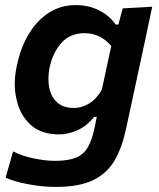

<svg xmlns="http://www.w3.org/2000/svg" viewBox="-20 -531 627 755"><path d="M199.5 204Q146.5 204 91 193.5Q35.5 183 2 167.5L31.5 64.5Q68.5 83 114 92.2Q159.5 101.5 196 101.5Q248 101.5 278.5 89Q309 76.5 325.5 47.8Q342 19 352 -29L360.5 -71.5H350.5Q321.5 -35.5 285 -19Q248.5 -2.5 211.5 -2.5Q142 -2.5 100.2 -40.5Q58.5 -78.5 45 -140.5Q38 -169.5 38 -201Q38 -236 46.5 -273.5Q61 -343.5 93 -397Q125 -450.5 172 -480.8Q219 -511 278 -511Q328.5 -511 370 -490Q411.5 -469 434.5 -434.5H445.5L462.5 -498L578.5 -504.5L553.5 -386Q514 -205 475.5 -23.5Q460 48.5 431 99.2Q402 150 347 177Q292 204 199.5 204ZM270.5 -106.5Q301.5 -106.5 330.5 -124Q359.5 -141.5 380.5 -178.5L417.5 -350Q375 -400.5 313 -400.5Q255.5 -400.5 221.8 -362.5Q188 -324.5 175.5 -267.5Q170.5 -243 170.5 -220.5Q170.5 -159 204.5 -128.5Q228.5 -106.5 270.5 -106.5Z"/></svg>

Font: Heraclito SemiBold
Style: Italic
Weight: 600
Italic angle: -12°
Designer: Kostas Bartsokas (font) & Cristiano Sobral (main changes)
Foundry: Kostas Bartsokas (font) & Cristiano Sobral (main changes)
Version: Version 1.00;July 8, 2020;FontCreator 13.0.0.2655 64-bit